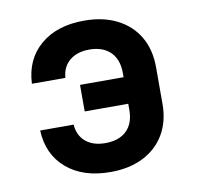

<svg xmlns="http://www.w3.org/2000/svg" viewBox="-68 -631 736 712"><g transform="rotate(-10 300.0 -275.0)"><path d="M293 10Q190 10 128 -43Q66 -96 62 -187H188Q191 -146 218.5 -122.5Q246 -99 293 -99Q344 -99 372.5 -126.5Q401 -154 401 -205V-228H237V-328H401V-344Q401 -395 372.5 -423Q344 -451 293 -451Q247 -451 219 -427.5Q191 -404 188 -363H62Q66 -454 128 -507Q190 -560 293 -560Q364 -560 416.5 -533.5Q469 -507 497.5 -458.5Q526 -410 526 -344V-206Q526 -140 497.5 -91.5Q469 -43 416.5 -16.5Q364 10 293 10Z"/></g></svg>

Font: JetBrains Mono NL
Style: Bold
Weight: 700
Monospace: yes
Designer: Philipp Nurullin, Konstantin Bulenkov
Foundry: JetBrains
Version: Version 2.305; ttfautohint (v1.8.4.7-5d5b)